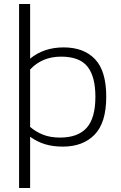

<svg xmlns="http://www.w3.org/2000/svg" viewBox="-20 -720 604 956"><path d="M75 216V-700H130V-428Q198 -484 297 -484Q397 -484 453 -425.5Q509 -367 509 -238Q509 -109 451 -49.5Q393 10 293 10Q243 10 204 -2Q165 -14 130 -39V216ZM279 -35Q368 -35 411.5 -83.5Q455 -132 455 -238Q455 -339 415.5 -388.5Q376 -438 284 -438Q190 -438 130 -374V-88Q158 -64 194 -49.5Q230 -35 279 -35Z"/></svg>

Font: Kanit ExtraLight
Style: Regular
Weight: 275
Designer: Katatrad Team
Foundry: CadsonDemak
Version: Version 2.000; ttfautohint (v1.8.3)